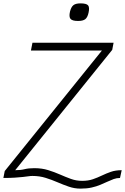

<svg xmlns="http://www.w3.org/2000/svg" viewBox="-27 -1053 740 1136"><path d="M449 63Q414 63 380.5 51.5Q347 40 313.5 25.5Q280 11 243.5 -0.5Q207 -12 165 -12Q154 -12 141 -10Q128 -8 109 -6Q90 -4 62 -2Q34 0 -7 0L1 -41L576 -754H156L165 -800H645L637 -758L63 -46Q95 -46 118.5 -52Q142 -58 176 -58Q221 -58 258 -46.5Q295 -35 328 -20.5Q361 -6 392.5 5.5Q424 17 459 17Q495 17 522.5 7.5Q550 -2 576 -14.5Q602 -27 629.5 -36.5Q657 -46 693 -46L683 0Q663 0 645.5 6.5Q628 13 608.5 22Q589 31 566.5 40.5Q544 50 515.5 56.5Q487 63 449 63ZM435 -929Q401 -929 390.5 -941Q380 -953 387 -984Q394 -1012 407.5 -1022.5Q421 -1033 449 -1033Q484 -1033 494 -1021.5Q504 -1010 497 -978Q491 -950 477.5 -939.5Q464 -929 435 -929Z"/></svg>

Font: Victor Mono Thin
Style: Italic
Weight: 100
Italic angle: -12°
Monospace: yes
Designer: Rune Bjørnerås
Version: Version 1.561;gftools[0.9.30]